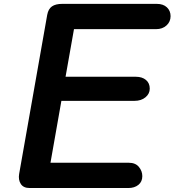

<svg xmlns="http://www.w3.org/2000/svg" viewBox="-20 -948 880 968"><path d="M130 0Q98 0 84.8 -20.8Q71.5 -41.5 76.5 -71L218 -873Q223.5 -903 242 -915.8Q260.5 -928.5 294 -928.5H770.5Q803 -928.5 821.5 -911Q840 -893.5 840 -866.5Q840 -838.5 819.5 -819.8Q799 -801 766.5 -801H353L310.5 -561H665Q696.5 -561 715.8 -545Q735 -529 735 -501Q735 -475.5 713.5 -457.5Q692 -439.5 658 -439.5H289.5L234.5 -127.5H629Q663 -127.5 680.2 -106.5Q697.5 -85.5 697.5 -60Q697.5 -32 677.8 -16Q658 0 626.5 0Z"/></svg>

Font: Edu VIC WA NT Hand
Style: Regular
Weight: 400
Designer: Tina and Corey Anderson, Eben Sorkin, Mirko Velimirovic
Foundry: Google for Education
Version: Version 1.000